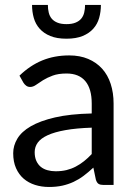

<svg xmlns="http://www.w3.org/2000/svg" viewBox="-20 -736 537 764"><path d="M345 -228Q283.5 -226 240.2 -218.2Q197 -210.5 169.8 -198Q142.5 -185.5 130.2 -168.5Q118 -151.5 118 -130.5Q118 -110.5 124.5 -96Q131 -81.5 142.2 -72.2Q153.5 -63 168.8 -58.8Q184 -54.5 201.5 -54.5Q225 -54.5 244.5 -59.2Q264 -64 281.2 -73Q298.5 -82 314.2 -94.5Q330 -107 345 -123ZM57.5 -435Q99.5 -475.5 148 -495.5Q196.5 -515.5 255.5 -515.5Q298 -515.5 331 -501.5Q364 -487.5 386.5 -462.5Q409 -437.5 420.5 -402Q432 -366.5 432 -324V0H392.5Q379.5 0 372.5 -4.2Q365.5 -8.5 361.5 -21L351.5 -69Q331.5 -50.5 312.5 -36.2Q293.5 -22 272.5 -12.2Q251.5 -2.5 227.8 2.8Q204 8 175 8Q145.5 8 119.5 -0.2Q93.5 -8.5 74.2 -25Q55 -41.5 43.8 -66.8Q32.5 -92 32.5 -126.5Q32.5 -156.5 49 -184.2Q65.5 -212 102.5 -233.5Q139.5 -255 199 -268.8Q258.5 -282.5 345 -284.5V-324Q345 -383 319.5 -413.2Q294 -443.5 245 -443.5Q212 -443.5 189.8 -435.2Q167.5 -427 151.2 -416.8Q135 -406.5 123.2 -398.2Q111.5 -390 100 -390Q91 -390 84.5 -394.8Q78 -399.5 73.5 -406.5ZM244.5 -582Q206 -582 180 -592.8Q154 -603.5 137.8 -621.8Q121.5 -640 114.5 -664.5Q107.5 -689 107.5 -716.5H170.5Q170.5 -700 174 -685.8Q177.5 -671.5 186 -661.5Q194.5 -651.5 208.8 -645.8Q223 -640 244.5 -640Q266 -640 280.2 -645.8Q294.5 -651.5 303 -661.5Q311.5 -671.5 315 -685.8Q318.5 -700 318.5 -716.5H381.5Q381.5 -689 374.5 -664.5Q367.5 -640 351.2 -621.8Q335 -603.5 308.8 -592.8Q282.5 -582 244.5 -582Z"/></svg>

Font: Lato-Regular
Style: Regular
Weight: 400
Designer: Lukasz Dziedzic with Adam Twardoch and Botio Nikoltchev
Foundry: tyPoland Lukasz Dziedzic
Version: Version 2.015; 2015-08-06; http://www.latofonts.com/